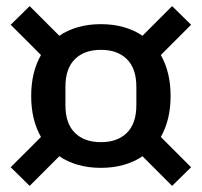

<svg xmlns="http://www.w3.org/2000/svg" viewBox="-20 -663 660 628"><path d="M310 -114Q269 -114 234.5 -124Q200 -134 174 -152L77 -55L15 -116L114 -215Q82 -271 82 -349Q82 -427 114 -483L15 -582L77 -643L174 -546Q200 -564 234.5 -574Q269 -584 310 -584Q351 -584 385.5 -574Q420 -564 446 -546L543 -643L605 -582L506 -483Q538 -427 538 -349Q538 -271 506 -215L605 -116L543 -55L446 -152Q420 -134 385.5 -124Q351 -114 310 -114ZM310 -198Q364 -198 395 -228.5Q426 -259 426 -319V-379Q426 -439 395 -469.5Q364 -500 310 -500Q256 -500 225 -469.5Q194 -439 194 -379V-319Q194 -259 225 -228.5Q256 -198 310 -198Z"/></svg>

Font: IBM Plex Sans Hebrew Medium
Style: Regular
Weight: 500
Designer: Mike Abbink, Paul van der Laan, Pieter van Rosmalen, Yanek Iontef
Foundry: Bold Monday
Version: Version 1.2